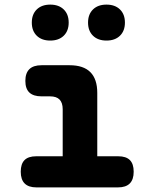

<svg xmlns="http://www.w3.org/2000/svg" viewBox="-20 -813 640 833"><path d="M493 -135Q527 -135 543.5 -118.5Q560 -102 560 -68Q560 -34 543 -17Q526 0 492 0H138Q104 0 87 -17Q70 -34 70 -68Q70 -102 86.5 -118.5Q103 -135 137 -135H252V-339Q252 -367 238.5 -381Q225 -395 197 -395H160Q125 -395 107.5 -411.5Q90 -428 90 -462Q90 -496 107.5 -513Q125 -530 160 -530H282Q342 -530 372 -500Q402 -470 402 -410V-135ZM442 -637Q405 -637 383.5 -658Q362 -679 362 -715Q362 -751 383.5 -772Q405 -793 442 -793Q479 -793 500.5 -772Q522 -751 522 -715Q522 -679 500.5 -658Q479 -637 442 -637ZM198 -637Q161 -637 139.5 -658Q118 -679 118 -715Q118 -751 139.5 -772Q161 -793 198 -793Q235 -793 256.5 -772Q278 -751 278 -715Q278 -679 256.5 -658Q235 -637 198 -637Z"/></svg>

Font: Maple Mono ExtraBold
Style: Regular
Weight: 800
Monospace: yes
Designer: subframe7536
Version: Version 7.000